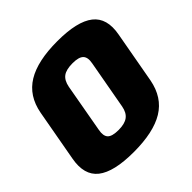

<svg xmlns="http://www.w3.org/2000/svg" viewBox="-181 -836 998 998"><g transform="rotate(-45 318.5 -336.5)"><path d="M251.5 8Q397 8 476.5 -40.5Q556 -89 576 -194L627.5 -479.5Q647 -584 585.2 -632.5Q523.5 -681 378 -681Q232.5 -681 152.8 -632.5Q73 -584 53.5 -479.5L2 -194Q-17.5 -89 44 -40.5Q105.5 8 251.5 8ZM277 -129Q229.5 -129 213.2 -146.2Q197 -163.5 204.5 -202.5L252.5 -471Q260 -510 282.8 -527Q305.5 -544 353 -544Q398.5 -544 415.2 -526.8Q432 -509.5 424.5 -471L376 -202.5Q369 -164 345.5 -146.5Q322 -129 277 -129Z"/></g></svg>

Font: Anybody UltraCondensed Thin ExtraBold
Style: Italic
Weight: 800
Italic angle: -10°
Version: Version 1.111